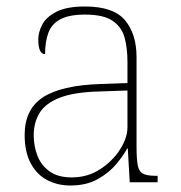

<svg xmlns="http://www.w3.org/2000/svg" viewBox="-20 -562 557 592"><path d="M197 10Q158 10 126 -6.5Q94 -23 75 -58Q56 -93 56 -146Q56 -225 112.5 -262Q169 -299 290 -303L373 -306V-371Q373 -414 364 -446.5Q355 -479 327 -498Q299 -517 242 -517Q193 -517 166 -502.5Q139 -488 129 -460.5Q119 -433 119 -395Q109 -395 103.5 -406Q98 -417 98 -441Q98 -462 110 -485.5Q122 -509 153.5 -525.5Q185 -542 242 -542Q330 -542 365.5 -499.5Q401 -457 401 -386V-110Q401 -73 404.5 -53.5Q408 -34 420 -27Q432 -20 459 -20H466V0H380L374 -104H372Q361 -83 338.5 -56Q316 -29 281 -9.5Q246 10 197 10ZM201 -15Q250 -15 288.5 -40Q327 -65 350 -101Q373 -137 373 -170V-283L287 -280Q209 -278 165 -261Q121 -244 102.5 -214.5Q84 -185 84 -145Q84 -111 95.5 -81.5Q107 -52 133 -33.5Q159 -15 201 -15Z"/></svg>

Font: Noto Serif Thai Thin
Style: Regular
Weight: 250
Version: Version 2.001